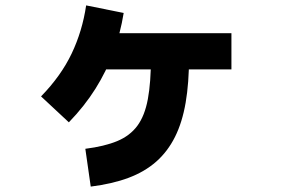

<svg xmlns="http://www.w3.org/2000/svg" viewBox="-20 -642 1040 711"><path d="M837 -519V-385H318V-519ZM316 49 296 -91Q367 -100 414 -119.5Q461 -139 488.5 -176Q516 -213 527.5 -275Q539 -337 539 -429H680Q680 -335 667.5 -262Q655 -189 628 -135Q601 -81 558.5 -43.5Q516 -6 456 16.5Q396 39 316 49ZM235 -189 132 -285Q206 -361 245.5 -444Q285 -527 299 -622L438 -594Q426 -519 400 -448.5Q374 -378 333.5 -313.5Q293 -249 235 -189Z"/></svg>

Font: Murecho Thin ExtraBold
Style: Regular
Weight: 800
Version: Version 1.010